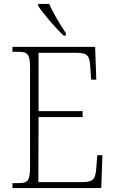

<svg xmlns="http://www.w3.org/2000/svg" viewBox="-20 -951 584 971"><path d="M302 -771H313V-784C287 -822 248 -886 229 -931H173V-921C196 -886 262 -807 302 -771ZM43 0H492L498 -166H472L467 -102C463 -48 454 -30 397 -30H174L175 -359H398V-389H175V-684H368C425 -684 434 -667 437 -606L441 -548H467L461 -714H43V-689H72C120 -689 132 -679 132 -605V-108C132 -35 120 -25 72 -25H43Z"/></svg>

Font: Noto Serif Myanmar SemiCondensed ExtraLight
Style: Regular
Weight: 200
Width: 4
Designer: Ben Mitchell and the Monotype Design Team
Foundry: Monotype Imaging Inc.
Version: Version 2.106